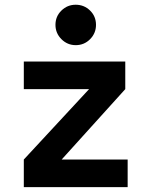

<svg xmlns="http://www.w3.org/2000/svg" viewBox="-20 -771 626 791"><path d="M180.2 -54.2 78.1 -113.8 400.4 -461.4 496.1 -403.8ZM78.1 0V-113.8H505.9V0ZM78.1 -403.8V-517.6H496.1V-403.8ZM292 -585Q257.7 -585 233.1 -609.6Q208.5 -634.3 208.5 -668.6Q208.5 -703.6 233.1 -727.5Q257.6 -751.5 291.8 -751.5Q326.7 -751.5 351.1 -727.5Q375.5 -703.6 375.5 -668.6Q375.5 -634.3 351.2 -609.6Q326.9 -585 292 -585Z"/></svg>

Font: Cascadia Mono
Style: Regular
Weight: 400
Monospace: yes
Designer: Aaron Bell
Foundry: Saja Typeworks
Version: Version 2102.003